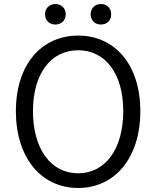

<svg xmlns="http://www.w3.org/2000/svg" viewBox="-20 -922 777 955"><path d="M369 13C550 13 678 -135 678 -369C678 -602 550 -745 369 -745C187 -745 59 -602 59 -369C59 -135 187 13 369 13ZM369 -60C233 -60 144 -181 144 -369C144 -556 233 -672 369 -672C504 -672 593 -556 593 -369C593 -181 504 -60 369 -60ZM255 -800C285 -800 307 -820 307 -851C307 -881 285 -902 255 -902C226 -902 204 -881 204 -851C204 -820 226 -800 255 -800ZM482 -800C512 -800 533 -820 533 -851C533 -881 512 -902 482 -902C452 -902 431 -881 431 -851C431 -820 452 -800 482 -800Z"/></svg>

Font: ChiuKong Gothic CL Normal
Style: Regular
Weight: 350
Designer: Ryoko NISHIZUKA 西塚涼子 (kana, bopomofo & ideographs); Paul D. Hunt (Latin, Greek & Cyrillic); Sandoll Communications 산돌커뮤니
Foundry: Adobe
Version: Version 1.300